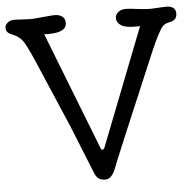

<svg xmlns="http://www.w3.org/2000/svg" viewBox="-74 -813 894 880"><g transform="rotate(-5 373.0 -373.5)"><path d="M720.2 -753.4Q765.6 -753.4 765.6 -718.3Q765.6 -687 731.4 -681.2Q710.4 -677.2 701.2 -668Q681.2 -648.4 640.6 -553.7Q450.2 -104 439.5 -76.2L422.9 -34.7Q404.3 11.7 377 11.7Q354 11.7 342.5 1.7Q331.1 -8.3 323.7 -29.8L236.3 -246.6L106.9 -548.8Q68.4 -639.2 51.5 -658.2Q34.7 -677.2 14.6 -684.8Q-5.4 -692.4 -12.7 -700.2Q-20 -708 -20 -720.7Q-20 -733.4 -8.1 -743.9Q3.9 -754.4 22.5 -754.4L91.8 -751Q107.9 -751 124 -752.4L182.6 -757.8Q195.3 -759.3 212.6 -759.3Q230 -759.3 243.7 -749.3Q257.3 -739.3 257.3 -719.7Q257.3 -675.8 174.8 -675.8H154.3L365.7 -134.3Q371.1 -122.1 376.5 -126Q381.8 -129.9 383.8 -134.3L595.2 -675.3Q588.4 -674.8 582.5 -674.8H570.3Q525.9 -674.8 506.8 -688.2Q487.8 -701.7 487.8 -720Q487.8 -738.3 502.2 -748.8Q516.6 -759.3 533.9 -759.3Q551.3 -759.3 563.2 -757.6Q575.2 -755.9 588.1 -754.6Q601.1 -753.4 616 -751.7Q630.9 -750 653.3 -750Z"/></g></svg>

Font: Oldenburg
Style: Regular
Weight: 400
Designer: Nicole Fally
Foundry: Nicole Fally
Version: Version 1.001